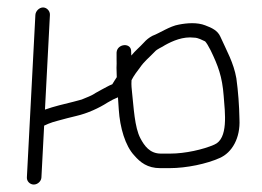

<svg xmlns="http://www.w3.org/2000/svg" viewBox="-20 -516 702 515"><path d="M332.8 -301C338.6 -312.8 348.9 -326.3 355.6 -335C367 -351.8 381.1 -362.5 394.8 -377C401.8 -385.2 414.4 -389 422.7 -395C442.7 -406.1 471 -418.7 500.7 -415C511.6 -415 522.9 -408.2 530.2 -405C534 -401 538.9 -393 545 -381C564.8 -339.9 576.1 -311 580 -258.5C583.5 -213.5 592.9 -144 554.7 -128C525.3 -115 476.5 -104 436.5 -104H411.5C381.7 -104 367.2 -125 356.6 -145C340.8 -174.7 338.7 -228.3 334.1 -269C333.5 -276 333.5 -276 332.8 -283C332.4 -287.7 332.4 -293.7 332.8 -301ZM74.9 -476 52.1 -40C51.6 -29.7 60.4 -21 70.6 -21C80.8 -21 90.6 -29.7 91.1 -40L98.4 -179L109.6 -184C123.4 -190 145.6 -194.5 160.4 -199L184.7 -205C214.8 -211.9 246 -226.4 268.6 -241L283 -249C288 -251.4 292.1 -252.9 296.4 -255C297.2 -245 297.9 -234 298.6 -222C301.7 -173.7 316 -124.6 340.2 -99C356.1 -80.5 375.7 -65 409.4 -65H434.4C481 -65 535 -76.8 568.8 -92C603 -106.6 624.9 -146.5 622.3 -196C621.7 -232.7 618.8 -271.2 614 -306C606.7 -347.8 587.8 -380.3 570.9 -418C563.7 -434.1 548.2 -441.4 530.5 -448C509.4 -456.3 482.2 -454.5 459.6 -450C435.8 -446.1 407.8 -426.9 389 -420C380.1 -415.3 372.5 -409.3 366.1 -402C354.5 -389.3 342.9 -380.2 332.2 -367L331.8 -377C333.1 -402.9 293.9 -399.5 292.7 -375L292.7 -356C293 -349.3 292.9 -342 292.5 -334C292.8 -326.7 293 -318.3 293.2 -309C289.2 -302.5 284.2 -295.5 281.2 -290C271.6 -286.5 260.4 -279.4 251.4 -275C244.2 -271 244.2 -271 237 -267C228.9 -260.8 209.9 -253.3 199 -249L176.7 -243C152.7 -237.1 124.4 -230.5 100.6 -222L113.9 -476C114.5 -486.3 105.6 -496 95.5 -496C85.3 -496 75.5 -486.3 74.9 -476Z"/></svg>

Font: Just Breathe
Style: Obl1
Weight: 400
Foundry: Cannot Into Space Fonts
Version: Version 0.72